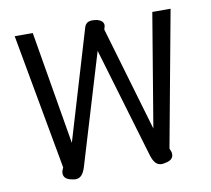

<svg xmlns="http://www.w3.org/2000/svg" viewBox="-79 -800 991 900"><g transform="rotate(-10 416.0 -350.0)"><path d="M154 -28Q154 -36 157 -43L162 -55L45 -700H131L222 -161L378 -684Q386 -710 415 -710Q441 -710 455 -701Q469 -692 469 -678Q469 -674 467 -668L464 -658L610 -161L700 -700H787L668 -55L673 -43Q676 -36 676 -28Q676 -2 644 6Q626 10 621 10Q603 10 591.5 -2Q580 -14 572 -40L416 -565L258 -40Q250 -14 238.5 -2Q227 10 209 10Q204 10 186 6Q154 -2 154 -28Z"/></g></svg>

Font: Niramit
Style: Regular
Weight: 400
Version: Version 1.000; ttfautohint (v1.6)